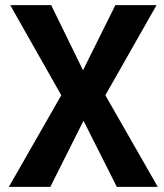

<svg xmlns="http://www.w3.org/2000/svg" viewBox="-20 -731 640 751"><path d="M304.7 -456.1 431.2 -710.9H592.3L392.1 -358.4L597.2 0H437L306.6 -258.8L176.8 0H14.6L219.7 -358.4L20 -710.9H180.2Z"/></svg>

Font: Roboto Mono
Style: Bold
Weight: 700
Designer: Google
Version: Version 2.000985; 2015; ttfautohint (v1.3)